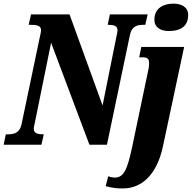

<svg xmlns="http://www.w3.org/2000/svg" viewBox="-41 -793 1051 1052"><path d="M883 -623C954 -623 990 -653 990 -711C990 -756 951 -773 909 -773C857 -773 805 -750 805 -685C805 -642 840 -623 883 -623ZM-21 0H186L199 -57H195C170 -57 144 -61 144 -87C144 -93 146 -103 150 -121L239 -559L449 0H545L671 -602C681 -650 712 -657 745 -657H755L768 -714H561L549 -657H554C578 -657 603 -653 603 -627C603 -619 600 -605 597 -593L521 -215L340 -714H129L116 -657H127C161 -657 184 -653 184 -627C184 -619 181 -607 177 -589L77 -112C67 -64 35 -57 2 -57H-9ZM645 239C724 235 816 179 852 8L968 -536H733L722 -479H740C768 -479 776 -470 776 -446C776 -427 772 -410 767 -388L684 8C656 141 636 180 587 180C577 180 559 176 552 173L538 227C578 237 599 241 645 239Z"/></svg>

Font: Noto Serif ExtraCondensed Black
Style: Italic
Weight: 900
Width: 2
Italic angle: -12°
Designer: Monotype Design Team
Foundry: Monotype Imaging Inc.
Version: Version 2.014